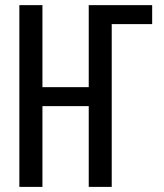

<svg xmlns="http://www.w3.org/2000/svg" viewBox="-20 -731 640 751"><path d="M146 -390.1V-710.9H55.7V0H146V-315.9H327.1V0H417V-636.7H575.2V-710.9H327.1V-390.1Z"/></svg>

Font: Roboto Mono
Style: Regular
Weight: 400
Monospace: yes
Designer: Google
Version: Version 3.000